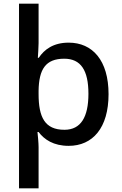

<svg xmlns="http://www.w3.org/2000/svg" viewBox="-20 -780 660 1040"><path d="M568 -270C568 -453 481 -549 352 -549C269 -549 220 -512 190 -467H185C186 -485 189 -523 189 -546V-760H83V240H189V17C189 -4 185 -48 183 -65H189C220 -24 270 10 352 10C482 10 568 -87 568 -270ZM459 -272C459 -146 418 -77 329 -77C222 -77 189 -146 189 -271V-289C191 -405 227 -462 328 -462C418 -462 459 -399 459 -272Z"/></svg>

Font: Noto Sans Bengali UI Medium
Style: Regular
Weight: 500
Designer: Jelle Bosma - Monotype Design Team
Foundry: Monotype Imaging Inc.
Version: Version 2.003